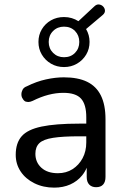

<svg xmlns="http://www.w3.org/2000/svg" viewBox="-20 -850 573 879"><path d="M228 9Q178 9 137.5 -11Q97 -31 74.5 -65Q52 -99 52 -141Q52 -195 79 -226Q106 -257 170 -270.5Q234 -284 342 -284H375V-313Q375 -372 351 -398.5Q327 -425 270 -425Q237 -425 202 -416Q167 -407 129 -388Q118 -383 109 -383Q106 -383 99 -384.5Q92 -386 85.5 -395.5Q79 -405 78.5 -411Q78 -417 78 -418Q78 -429 83.5 -439.5Q89 -450 103 -455Q147 -477 190.5 -486.5Q234 -496 272 -496Q337 -496 379 -475.5Q421 -455 442 -412.5Q463 -370 463 -304V-40Q463 -17 452 -5Q441 7 420 7Q400 7 388.5 -5Q377 -17 377 -40V-82Q369 -63 356 -47Q334 -20 301.5 -5.5Q269 9 228 9ZM223 -219Q178 -212 160 -194.5Q142 -177 142 -146Q142 -107 169.5 -82Q197 -57 245 -57Q283 -57 312 -75.5Q341 -94 358 -125.5Q375 -157 375 -198V-226H344Q267 -226 223 -219ZM273 -543Q240 -543 213.5 -558.5Q187 -574 171.5 -600Q156 -626 156 -658Q156 -690 171.5 -716Q187 -742 213.5 -757Q240 -772 273 -772Q292 -772 308.5 -767Q325 -762 339 -753L411 -820Q422 -831 433.5 -829.5Q445 -828 452.5 -820Q460 -812 460.5 -801.5Q461 -791 451 -782L374 -717Q390 -690 390 -658Q390 -626 374.5 -600Q359 -574 332.5 -558.5Q306 -543 273 -543ZM273 -588Q304 -588 323.5 -608Q343 -628 343 -658Q343 -688 323.5 -708Q304 -728 273 -728Q243 -728 223 -708Q203 -688 203 -658Q203 -628 223 -608Q243 -588 273 -588Z"/></svg>

Font: Nunito Medium
Style: Regular
Weight: 500
Designer: Vernon Adams
Foundry: Vernon Adams
Version: Version 3.602